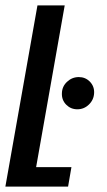

<svg xmlns="http://www.w3.org/2000/svg" viewBox="-50 -695 398 715"><path d="M-30 0 89.5 -675H191L84.5 -72.5H216L203.5 0ZM238 -288Q213.5 -288 196.5 -305.2Q179.5 -322.5 180.5 -347.5Q181 -373 199.8 -390.5Q218.5 -408 243.5 -408Q268 -408 284.8 -390.8Q301.5 -373.5 300.5 -349Q299.5 -323.5 281.2 -305.8Q263 -288 238 -288Z"/></svg>

Font: Anybody Condensed Medium
Style: Italic
Weight: 500
Width: 3
Italic angle: -10°
Designer: Tyler Finck
Foundry: Etcetera Type Company
Version: Version 1.010; ttfautohint (v1.8.3) -l 8 -r 50 -G 200 -x 14 